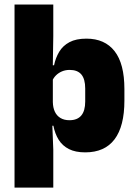

<svg xmlns="http://www.w3.org/2000/svg" viewBox="-20 -680 616 872"><path d="M367 12Q322.5 12 293 -3Q263.5 -18 246.5 -45.2Q229.5 -72.5 222.5 -109H180L220 -216.5Q220.5 -191 229.2 -172.5Q238 -154 254.8 -144Q271.5 -134 295.5 -134Q331 -134 349 -155.2Q367 -176.5 367 -219V-278Q367 -321 349.5 -341.8Q332 -362.5 296.5 -362.5Q277.5 -362.5 261.5 -355.8Q245.5 -349 234 -337.5Q222.5 -326 217 -311.5L180 -383.5H225.5Q232.5 -417.5 249 -445Q265.5 -472.5 295.5 -488.5Q325.5 -504.5 372.5 -504.5Q456 -504.5 500.5 -447.5Q545 -390.5 545 -275.5V-223Q545 -106.5 500.2 -47.2Q455.5 12 367 12ZM46 172V-659.5H222V-516L219.5 -361.5L220 -340V-158L217 -128.5L222 0V172Z"/></svg>

Font: Anek Odia Medium ExtraBold
Style: Regular
Weight: 800
Version: Version 1.003